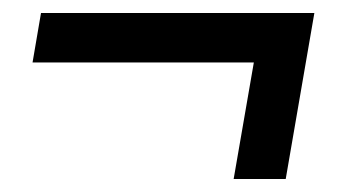

<svg xmlns="http://www.w3.org/2000/svg" viewBox="-20 -426 543 295"><path d="M370 -330H30L43 -406H463L419 -151H339Z"/></svg>

Font: Cabin
Style: Italic
Weight: 400
Italic angle: -7°
Designer: Pablo Impallari
Foundry: Pablo Impallari. http://www.impallari.com Igino Marini. http://www.ikern.com
Version: Version 2.200